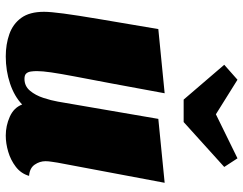

<svg xmlns="http://www.w3.org/2000/svg" viewBox="-109 -716 845 667"><g transform="rotate(90 313.5 -382.5)"><path d="M176 20Q134 20 98.5 7.5Q63 -5 42 -34Q21 -63 21 -113Q21 -135 27 -180.5Q33 -226 46.5 -306Q60 -386 81 -510L304 -532Q284 -422 269.5 -345.5Q255 -269 245.5 -219Q236 -169 231.5 -138Q227 -107 227 -88Q227 -77 228.5 -67Q230 -57 235.5 -51Q241 -45 254 -45Q279 -45 295 -64Q311 -83 320 -110.5Q329 -138 333 -161L393 -510L615 -532L545 -160Q544 -152 542 -140Q540 -128 540 -118Q540 -98 552 -80.5Q564 -63 591 -61Q583 -33 559.5 -15Q536 3 507 11.5Q478 20 451 20Q417 20 385.5 6Q354 -8 343 -37Q315 -10 270.5 5Q226 20 176 20ZM326 -598 205 -739 257 -785 377 -710 530 -785 560 -739 404 -598Z"/></g></svg>

Font: Sansita Swashed Light Black
Style: Regular
Weight: 900
Version: Version 1.003